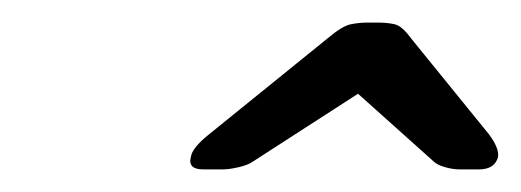

<svg xmlns="http://www.w3.org/2000/svg" viewBox="-20 -725 461 170"><path d="M160 -575Q146 -575 149 -586Q150 -594 165 -606L270 -691Q283 -702 290.5 -703.5Q298 -705 305 -705H315Q323 -705 329.5 -703.5Q336 -702 344 -691L413 -606Q422 -594 421 -586Q418 -575 404 -575H387Q381 -575 374 -577Q367 -579 364 -582L297 -642L204 -582Q200 -579 191.5 -577Q183 -575 177 -575Z"/></svg>

Font: Rubik Light
Style: Italic
Weight: 300
Italic angle: -12°
Designer: Hubert and Fischer
Foundry: Hubert and Fischer
Version: Version 2.300;gftools[0.9.30]